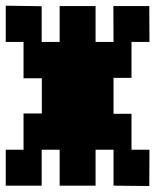

<svg xmlns="http://www.w3.org/2000/svg" viewBox="-20 -771 540 668"><path d="M312.5 -625V-750H187.5V-625H125V-749.4L0 -751.2V-625H61.9V-498.8H125.6V-376.2H61.9V-250H0V-125H125V-250H187.5V-125H312.5V-250H375V-125L499.4 -123.8L500 -250H437.5V-375H375V-500H437.5V-625H500L499.4 -750H374.4L375 -625Z"/></svg>

Font: Amiga Topaz Unicode Rus
Style: Regular
Weight: 400
Designer: dMG of Trueschool and Divine Stylers
Foundry: dMG of Trueschool and Divine Stylers
Version: Version 1.1